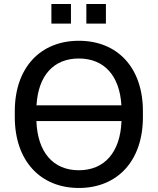

<svg xmlns="http://www.w3.org/2000/svg" viewBox="-20 -933 791 963"><path d="M375.5 9.8C568.4 9.8 696.8 -125.5 696.8 -345.7V-375C696.8 -593.8 569.3 -728.5 375.5 -728.5C182.1 -728.5 54.2 -593.3 54.2 -375V-345.7C54.2 -126.5 182.6 9.8 375.5 9.8ZM375.5 -79.1C247.6 -79.1 168.5 -168 162.6 -325.7H589.4C583.5 -168.5 503.4 -79.1 375.5 -79.1ZM375.5 -639.6C501 -639.6 580.1 -555.2 588.9 -404.8H163.1C171.9 -555.7 250 -639.6 375.5 -639.6ZM511.2 -814.5V-913.1H413.1V-814.5ZM335.9 -814.5V-913.1H237.8V-814.5Z"/></svg>

Font: Winston
Style: Regular
Weight: 400
Designer: Vernon Adams, Kim Jin-seong, David Berlow, Cristiano Sobral
Foundry: The Winston Project Authors
Version: Version 3.004